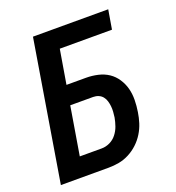

<svg xmlns="http://www.w3.org/2000/svg" viewBox="-133 -841 866 947"><g transform="rotate(-20 300.0 -367.5)"><path d="M25 0 146 -735H541L524 -634H250L220 -455H323Q354 -455 384.5 -448Q415 -441 439 -425Q463 -409 479.5 -384Q496 -359 503.5 -330.5Q511 -302 510.5 -270.5Q510 -239 505 -208Q501 -181 492.5 -154Q484 -127 468.5 -102Q453 -77 431.5 -57Q410 -37 384 -23.5Q358 -10 330.5 -5Q303 0 276 0ZM161 -101H276Q298 -101 319 -111Q340 -121 354.5 -139.5Q369 -158 376.5 -179.5Q384 -201 388 -223Q390 -237 391 -252Q392 -267 390.5 -281Q389 -295 385 -308.5Q381 -322 372.5 -332.5Q364 -343 351 -348.5Q338 -354 323 -354H203Z"/></g></svg>

Font: Iosevka Curly Extended
Style: Bold Italic
Weight: 700
Width: 7
Italic angle: -9°
Monospace: yes
Designer: Belleve Invis
Foundry: Belleve Invis
Version: Version 11.1.0; ttfautohint (v1.8.3)